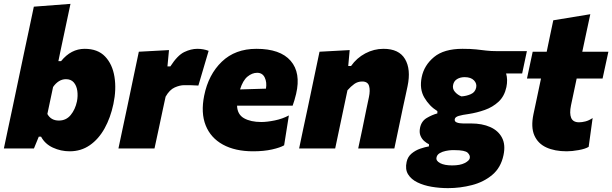

<svg xmlns="http://www.w3.org/2000/svg" viewBox="-25 -768 3166 993"><path d="M335.5 14.5Q289.5 14.5 248.5 -4.5Q207.5 -23.5 187.5 -61H175.5L150.5 0H-5Q6 -52.5 16.5 -102Q27 -151.5 40.5 -214.5L99 -493Q112 -554 124.5 -612.5Q137 -671 150 -733.5L339.5 -748Q327 -690 313.8 -626.8Q300.5 -563.5 285.5 -493.5L277 -452H291Q342.5 -515.5 413 -515.5Q480.5 -515.5 518.5 -475.8Q556.5 -436 567 -370.8Q577.5 -305.5 561.5 -230Q546.5 -159 515.8 -103.8Q485 -48.5 439.5 -17Q394 14.5 335.5 14.5ZM279.5 -144.5Q317 -144.5 340.5 -173Q364 -201.5 373 -243.5Q378.5 -272 374.8 -298.5Q371 -325 356.5 -341.8Q342 -358.5 316 -358.5Q296.5 -358.5 279.5 -347.8Q262.5 -337 249.5 -318L220 -178.5Q238.5 -144.5 279.5 -144.5Z M587.5 0Q598.5 -52.5 609 -101.8Q619.5 -151 633 -214.5L643.5 -264.5Q655 -321 667.5 -379.5Q680 -438 693 -500.5L849 -509L841 -424.5H856Q893 -482 928 -498.8Q963 -515.5 995.5 -515.5Q1027.5 -515.5 1054 -505L1001 -325.5Q981 -327 964.5 -327.2Q948 -327.5 927.5 -327.5Q905.5 -327.5 878.8 -315.8Q852 -304 831.5 -268L817.5 -203.5Q806 -149 795.8 -101.2Q785.5 -53.5 774 0Z M1284 14.5Q1191 14.5 1127.8 -20.2Q1064.5 -55 1038.8 -119.5Q1013 -184 1031 -273.5Q1053 -382.5 1122.2 -449Q1191.5 -515.5 1301 -515.5Q1424.5 -515.5 1478.2 -453.5Q1532 -391.5 1506.5 -282.5Q1498 -247 1488.5 -221.5H1201Q1202.5 -176 1237 -156.5Q1271.5 -137 1326.5 -137Q1356 -137 1396.2 -145.2Q1436.5 -153.5 1469 -171L1444.5 -16.5Q1424 -4.5 1381.8 5Q1339.5 14.5 1284 14.5ZM1305 -391.5Q1279 -391.5 1255 -371.8Q1231 -352 1216.5 -305.5L1350.5 -309.5Q1356 -342.5 1344.2 -367Q1332.5 -391.5 1305 -391.5Z M1522 0Q1533 -52.5 1543.5 -102.5Q1554 -152.5 1567.5 -214.5L1578 -264.5Q1589.5 -320.5 1602 -379.2Q1614.5 -438 1627.5 -500.5L1783.5 -509L1776 -426.5H1790.5Q1819.5 -468 1864.2 -491.8Q1909 -515.5 1958.5 -515.5Q2038.5 -515.5 2069.8 -462.5Q2101 -409.5 2083 -323Q2078.5 -301.5 2072.2 -272.5Q2066 -243.5 2059.5 -214.5Q2046.5 -152 2036 -102.2Q2025.5 -52.5 2014.5 0H1827.5Q1839 -52.5 1849 -101Q1859 -149.5 1870 -204L1883 -265.5Q1890.5 -300.5 1883.8 -323.5Q1877 -346.5 1848 -346.5Q1825.5 -346.5 1807.5 -333.8Q1789.5 -321 1772 -301L1751.5 -204Q1740 -149.5 1729.8 -101Q1719.5 -52.5 1708.5 0Z M2292 205Q2249 205 2207.5 198Q2166 191 2133.8 175.2Q2101.5 159.5 2085.5 133.5Q2069.5 107.5 2078 69.5Q2083.5 43 2103.5 26.2Q2123.5 9.5 2148.2 1Q2173 -7.5 2193.5 -11V-22Q2182.5 -27 2169.8 -37.8Q2157 -48.5 2149.8 -65.8Q2142.5 -83 2147.5 -107.5Q2154.5 -141.5 2182 -157.8Q2209.5 -174 2237 -181.5V-193.5Q2196 -218.5 2169.8 -263Q2143.5 -307.5 2156 -369Q2168.5 -430.5 2219.8 -473Q2271 -515.5 2367 -515.5Q2410 -515.5 2437.5 -512.5Q2465 -509.5 2489.2 -506.5Q2513.5 -503.5 2547 -503.5H2700L2675.5 -388H2592.5Q2602 -356 2594 -317.5Q2584 -270.5 2553.8 -242.2Q2523.5 -214 2482.5 -199.5Q2441.5 -185 2399.5 -178.5Q2366 -174 2347.5 -168.5Q2329 -163 2327 -152Q2324.5 -139.5 2337.8 -134.5Q2351 -129.5 2370 -129.5H2411.5Q2468.5 -129.5 2510.2 -111Q2552 -92.5 2571.2 -56Q2590.5 -19.5 2579 34.5Q2565.5 99 2521.2 136.2Q2477 173.5 2416.2 189.2Q2355.5 205 2292 205ZM2361.5 -269.5Q2387 -271 2409.5 -280.8Q2432 -290.5 2437.5 -314Q2442.5 -335.5 2426.5 -352.2Q2410.5 -369 2378 -369Q2355.5 -369 2339 -359Q2322.5 -349 2318.5 -329Q2314 -308.5 2328.2 -292.5Q2342.5 -276.5 2361.5 -269.5ZM2313.5 87.5Q2354.5 87.5 2378 75.5Q2401.5 63.5 2404.5 50.5Q2408 36 2394 22.2Q2380 8.5 2326.5 8.5H2311.5Q2298 9 2280.5 12.5Q2263 16 2249 24.2Q2235 32.5 2232.5 47Q2229 64 2251.5 75.8Q2274 87.5 2313.5 87.5Z M2906 14.5Q2844 14.5 2800.5 -5.5Q2757 -25.5 2738.5 -68Q2720 -110.5 2734 -177.5Q2742.5 -217.5 2751.2 -258.5Q2760 -299.5 2773 -362H2700.5L2730 -500.5H2802.5Q2811.5 -545 2819.8 -583.8Q2828 -622.5 2836.5 -663L3028 -694.5Q3017 -644.5 3007.5 -599.2Q2998 -554 2986.5 -500.5H3121.5L3091.5 -362H2957.5L2928 -222.5Q2919.5 -181.5 2929 -158.5Q2938.5 -135.5 2970 -135.5Q2984.5 -135.5 3002.5 -140Q3020.5 -144.5 3040 -157.5L3019.5 -8.5Q3002.5 2 2968 8.2Q2933.5 14.5 2906 14.5Z"/></svg>

Font: Commissioner ExtraBold
Style: Italic
Weight: 800
Italic angle: -12°
Designer: Kostas Bartsokas
Foundry: Kostas Bartsokas
Version: Version 1.000; ttfautohint (v1.8.3)